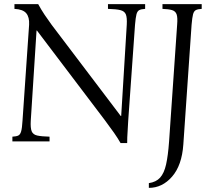

<svg xmlns="http://www.w3.org/2000/svg" viewBox="-20 -685 1029 930"><path d="M564 8Q551 -15 532.5 -41.5Q514 -68 487 -104L159 -537H157L129 -100Q127 -65 133.5 -49Q140 -33 160.5 -28.5Q181 -24 220 -23V0H40V-23Q59 -24 68.5 -28.5Q78 -33 82.5 -49Q87 -65 89 -100L121 -565Q123 -602 107 -621Q91 -640 50 -642V-665H165Q179 -639 196 -613.5Q213 -588 230 -565L565 -123H567L594 -565Q596 -600 589.5 -615.5Q583 -631 563 -636Q543 -641 503 -642V-665H683V-642Q664 -641 654.5 -636Q645 -631 641 -615.5Q637 -600 634 -565L601 -100Q600 -72 598 -46.5Q596 -21 596 8ZM701 225V202Q736 197 755.5 175.5Q775 154 784.5 111.5Q794 69 799 0L838 -565Q841 -600 835.5 -615.5Q830 -631 813.5 -636Q797 -641 767 -642V-665H957V-642Q938 -641 928.5 -636Q919 -631 915 -615.5Q911 -600 908 -565L868 15Q861 116 813.5 170.5Q766 225 701 225Z"/></svg>

Font: Bona Nova SC
Style: Italic
Weight: 400
Italic angle: -4°
Designer: Mateusz Machalski
Foundry: Capitalics
Version: Version 4.001; ttfautohint (v1.8.4.7-5d5b)